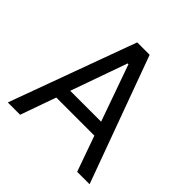

<svg xmlns="http://www.w3.org/2000/svg" viewBox="-184 -860 1013 1013"><g transform="rotate(45 323.0 -353.5)"><path d="M17.6 0 276.4 -707H369.1L627.9 0H535.2L464.4 -199.2H180.2L109.4 0ZM437.5 -276.4 325.2 -592.8H319.3L207 -276.4Z"/></g></svg>

Font: Pretendard GOV
Style: Regular
Weight: 400
Designer: Base glyphs from Inter by Rasmus Andersson; Hangeul glyphs from Noto Sans CJK(Source Han Sans) by Jang Soo-young and Kan
Foundry: Kil Hyung-jin
Version: Version 1.309